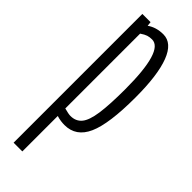

<svg xmlns="http://www.w3.org/2000/svg" viewBox="-253 -564 793 793"><g transform="rotate(45 144.0 -167.0)"><path d="M39 210V-542H87L89 -523Q119 -544 160 -544Q211 -544 237 -476Q263 -408 263 -278Q263 -124 233 -57Q203 10 136 10Q126 10 114.5 8.5Q103 7 90 3V210ZM127 -34Q158 -34 176 -55.5Q194 -77 201.5 -129.5Q209 -182 209 -272Q209 -496 142 -496Q128 -496 117 -492.5Q106 -489 90 -478V-41Q115 -34 127 -34Z"/></g></svg>

Font: Georama Extra Condensed Light
Style: Regular
Weight: 300
Width: 2
Designer: Jean-Baptiste Levee
Foundry: Production Type
Version: Version 1.000